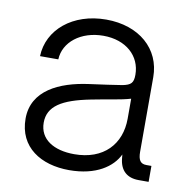

<svg xmlns="http://www.w3.org/2000/svg" viewBox="-66 -589 647 661"><g transform="rotate(10 258.0 -258.5)"><path d="M217.3 7.8C312 7.8 367.2 -32.2 388.7 -77.1L390.1 -62.5C394.5 -21.5 418.9 0 459 0H494.1V-55.7H476.6C455.6 -55.7 447.3 -67.9 447.3 -97.2V-357.4C447.3 -456.5 369.1 -524.9 253.9 -524.9C137.2 -524.9 53.7 -454.6 50.8 -361.3H114.7C117.2 -421.9 174.8 -468.3 253.9 -468.3C333 -468.3 385.3 -420.9 385.3 -355C385.3 -326.2 376.5 -318.4 348.1 -312.5C316.9 -307.6 280.8 -302.2 232.9 -295.9C131.8 -282.2 39.1 -239.7 39.1 -141.1C39.1 -41 118.7 7.8 217.3 7.8ZM225.1 -49.3C153.3 -49.3 103 -80.1 103 -138.2C103 -195.8 150.4 -225.1 249.5 -244.6C307.1 -256.3 348.6 -260.7 385.3 -271.5V-201.7C385.3 -112.3 327.6 -49.3 225.1 -49.3Z"/></g></svg>

Font: Raveo Display Display Light
Style: Regular
Weight: 300
Designer: Jakub Foglar, Rasmus Andersson (Inter)
Foundry: Jakubfoglar.com
Version: Version 1.100;Glyphs 3.2.3 (3260)